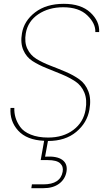

<svg xmlns="http://www.w3.org/2000/svg" viewBox="-20 -731 568 1005"><path d="M448 -157Q436 -88 379 -40.5Q322 7 231 7L216 89Q278 85 306.5 106Q335 127 328 168Q321 207 289.5 230.5Q258 254 207 254H144L147 234H207Q296 234 308 168Q313 141 295 124Q277 107 230 107H193L211 6Q120 2 75 -47.5Q30 -97 35 -166H55Q54 -141 61 -116.5Q68 -92 85.5 -67Q103 -42 141 -26.5Q179 -11 232 -11Q311 -11 364 -51Q417 -91 428 -157Q437 -209 421.5 -246.5Q406 -284 374 -305Q342 -326 302 -342.5Q262 -359 222 -375Q182 -391 150 -411.5Q118 -432 102 -469Q86 -506 95 -557Q106 -622 164 -666.5Q222 -711 314 -711Q404 -711 453 -665.5Q502 -620 499 -563H479Q481 -608 437 -650.5Q393 -693 311 -693Q235 -693 180.5 -656.5Q126 -620 115 -557Q107 -510 123 -476Q139 -442 171 -422.5Q203 -403 243.5 -387.5Q284 -372 324 -355Q364 -338 395.5 -315.5Q427 -293 442.5 -253Q458 -213 448 -157Z"/></svg>

Font: Poppins Thin
Style: Italic
Weight: 250
Italic angle: -10°
Designer: Ninad Kale (Devanagari), Jonny Pinhorn (Latin)
Foundry: Indian Type Foundry
Version: Version 3.200;PS 1.000;hotconv 16.6.54;makeotf.lib2.5.65590